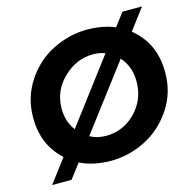

<svg xmlns="http://www.w3.org/2000/svg" viewBox="-115 -871 1044 1042"><g transform="rotate(-15 406.5 -350.0)"><path d="M160 55H51L150 -76Q98 -123.5 72 -184.8Q46 -246 46 -326Q46 -436 105 -526.5Q164 -617 257.5 -664Q351 -711 454 -711Q541 -710 608 -682L663 -755H773L684 -637Q742.5 -589.5 772.2 -525.8Q802 -462 802 -376Q802 -267 746 -179Q683.5 -83.5 589.5 -36.2Q495.5 11 394 11Q294 10 222 -26ZM248 -206 516 -561Q484 -573 448 -573Q355 -573 281.5 -502.5Q208 -432 208 -331Q208 -258 248 -206ZM403 -127Q469.5 -127 522.2 -159.5Q575 -192 607 -246.2Q639 -300.5 639 -371Q639 -454 588 -511L314 -149Q354 -127 403 -127Z"/></g></svg>

Font: Argentum Sans SemiBold
Style: Italic
Weight: 600
Italic angle: -11°
Designer: Julieta Ulanovsky (font), Cristiano Sobral (main changes and remaster)
Foundry: Julieta Ulanovsky (font), Cristiano Sobral (main changes and remaster)
Version: Version 2.007;June 15, 2022;FontCreator 14.0.0.2814 64-bit; 